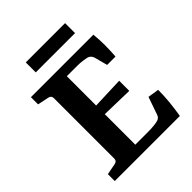

<svg xmlns="http://www.w3.org/2000/svg" viewBox="-202 -817 926 926"><g transform="rotate(-45 261.0 -354.0)"><path d="M405 -422 387 -490Q381 -507 366 -513Q355 -516 337 -518.5Q319 -521 300 -521H229V-321L392 -327V-258L229 -262V-54H317Q337 -54 357 -56Q377 -58 388 -62Q396 -66 400 -71Q404 -76 407 -86L437 -172L494 -163Q494 -122 490 -82Q486 -42 479 0H35V-47L92 -58Q110 -61 110 -79V-490Q110 -508 92 -511L35 -523V-572H461Q465 -535 465 -498Q465 -461 462 -422ZM136 -708H404V-640H136Z"/></g></svg>

Font: Rasa SemiBold
Style: Regular
Weight: 600
Designer: Anna Giedrys (Yrsa+Rasa design), David Brezina (Yrsa art-direction, Rasa art-direction, design)
Foundry: Rosetta Type Foundry
Version: Version 2.004